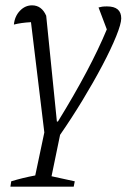

<svg xmlns="http://www.w3.org/2000/svg" viewBox="-20 -505 474 719"><path d="M19 194 22 174Q64 161 112 152L146 -9L96 -422Q59 -420 32 -413Q35 -444 54.5 -464.5Q74 -485 100 -485Q136 -485 153 -446L193 -50H197Q319 -248 380 -395L349 -477Q356 -479 362.5 -480Q369 -481 381 -481Q434 -481 434 -436Q434 -416 415 -369Q396 -322 363 -259.5Q330 -197 289 -129.5Q248 -62 205 0L173 155L260 174L256 194Z"/></svg>

Font: Piazzolla Light
Style: Italic
Weight: 300
Italic angle: -11.3°
Designer: Juan Pablo del Peral
Foundry: Huerta Tipografica
Version: Version 1.330